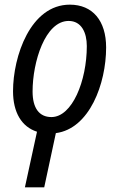

<svg xmlns="http://www.w3.org/2000/svg" viewBox="-20 -565 508 825"><path d="M87 240H170L220 7C365 -12 436 -206 436 -361C436 -476 378 -545 280 -545C111 -545 36 -323 36 -173C36 -82 73 -20 139 1ZM201 -62C148 -62 120 -101 120 -172C120 -299 174 -475 275 -475C330 -475 353 -425 353 -367C353 -217 290 -62 201 -62Z"/></svg>

Font: Noto Sans Display SemiCondensed
Style: Italic
Weight: 400
Width: 4
Italic angle: -12°
Designer: Monotype Design Team
Foundry: Monotype Imaging Inc.
Version: Version 1.900